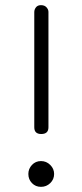

<svg xmlns="http://www.w3.org/2000/svg" viewBox="-20 -715 320 745"><path d="M139 10Q118 10 104 -4.5Q90 -19 90 -40Q90 -60 104 -75Q118 -90 139 -90Q160 -90 175 -75Q190 -60 190 -40Q190 -19 175 -4.5Q160 10 139 10ZM140 -195Q113 -195 113 -221V-668Q113 -678 119.5 -686.5Q126 -695 139 -695Q153 -695 160.5 -686.5Q168 -678 168 -669V-221Q168 -195 140 -195Z"/></svg>

Font: Nsibidi Libre Uzo
Style: Regular
Weight: 400
Designer: Oluwaseun Badejo
Version: Version 1.021